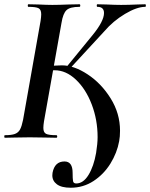

<svg xmlns="http://www.w3.org/2000/svg" viewBox="-34 -645 703 899"><path d="M211 176Q211 168 212 164Q222 111 268 111Q306 111 306 164Q306 192 308 203Q310 214 323 214Q356 214 380.5 174Q405 134 416 71Q423 27 423 -3Q423 -84 395.5 -156Q368 -228 321.5 -272Q275 -316 222 -316Q200 -316 168 -313V-333Q222 -339 256 -339Q312 -339 376 -297Q440 -255 484 -184.5Q528 -114 528 -33Q528 -5 524 16Q514 71 483 121Q452 171 404 202.5Q356 234 297 234Q254 234 232.5 218Q211 202 211 176ZM-11 -12Q20 -12 36 -18Q52 -24 60 -39Q68 -54 74 -84L156 -547Q159 -567 159 -578Q159 -600 146.5 -606.5Q134 -613 99 -613Q96 -613 96 -619Q96 -625 99 -625L146 -624Q186 -622 211 -622Q242 -622 288 -624L338 -625Q342 -625 342 -619Q342 -613 338 -613Q294 -613 277.5 -597.5Q261 -582 254 -538L172 -77Q169 -58 169 -46Q169 -25 181.5 -18.5Q194 -12 230 -12Q234 -12 234 -6Q234 0 230 0Q196 0 177 -1L105 -2L37 -1Q19 0 -11 0Q-14 0 -14 -6Q-14 -12 -11 -12ZM273 -326 399 -480Q453 -546 453 -584Q453 -613 422 -613Q419 -613 419 -619Q419 -625 422 -625L465 -624Q505 -622 533 -622Q569 -622 609 -624L646 -625Q649 -625 649 -619Q649 -613 646 -613Q607 -613 551.5 -580Q496 -547 454 -498L287 -317Z"/></svg>

Font: Cormorant Garamond
Style: Bold Italic
Weight: 700
Italic angle: -10°
Designer: Christian Thalmann (Catharsis Fonts)
Foundry: Catharsis Fonts
Version: Version 4.000